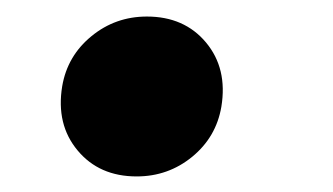

<svg xmlns="http://www.w3.org/2000/svg" viewBox="-20 -207 413 238"><path d="M149.4 11.7Q103 11.7 76.2 -20.5Q49.3 -52.7 57.1 -100.1Q63.5 -137.7 93.3 -162.1Q123 -186.5 162.1 -186.5Q208.5 -186.5 235.4 -154.3Q262.2 -122.1 254.4 -74.7Q248 -37.1 218.3 -12.7Q188.5 11.7 149.4 11.7Z"/></svg>

Font: Inter Black
Style: Italic
Weight: 900
Italic angle: -9.39999°
Designer: Rasmus Andersson
Foundry: rsms
Version: Version 4.000;git-a52131595